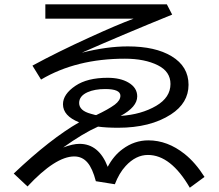

<svg xmlns="http://www.w3.org/2000/svg" viewBox="-20 -813 1020 893"><path d="M190.9 -793H755.9L780.8 -745.1Q554.7 -653.3 360.8 -567.9Q476.6 -597.2 574.7 -597.2Q702.6 -597.2 778.3 -551.3Q856.9 -503.9 856.9 -418.5Q856.9 -334 774.9 -280.8Q679.2 -218.8 529.3 -218.8Q475.1 -218.8 436 -224.1Q366.7 -193.4 273.9 -127Q318.8 -144 349.6 -144Q439.9 -144 481 -37.1Q508.8 -89.4 550.3 -119.6Q605 -160.2 669.9 -160.2Q759.3 -160.2 838.9 -96.7Q888.7 -57.1 931.2 9.8L862.8 60.1Q774.4 -92.3 668 -92.3Q611.8 -92.3 564.5 -41Q534.2 -8.3 514.2 43.9L425.8 29.8Q410.2 -29.8 387.2 -56.6Q362.8 -85.4 325.2 -85.4Q238.3 -85.4 107.9 54.2L43.9 -5.9Q213.9 -167 348.1 -244.1Q272.9 -273.9 272.9 -328.1Q272.9 -375 331.1 -414.1Q386.2 -451.2 480.5 -451.2Q539.6 -451.2 577.1 -429.2Q618.2 -405.3 618.2 -364.7Q618.2 -315.4 541 -273.9Q637.2 -280.3 706.5 -320.8Q772.9 -359.9 772.9 -422.4Q772.9 -480 714.4 -509.3Q653.3 -540 561 -540Q334.5 -540 170.9 -442.9L130.9 -507.8Q246.6 -570.8 398.9 -640.1Q521.5 -696.3 601.1 -726.1H190.9ZM427.7 -277.8Q482.9 -303.7 513.7 -326.2Q540 -346.2 540 -367.7Q540 -398.9 469.2 -398.9Q420.9 -398.9 387.7 -384.3Q348.1 -366.7 348.1 -334Q348.1 -298.3 402.8 -283.7Q413.1 -280.8 413.6 -280.8Q422.9 -277.8 426.3 -277.8Z"/></svg>

Font: BIZ UDPGothic
Style: Regular
Weight: 400
Designer: TypeBank Co., Ltd.
Foundry: Morisawa Inc.
Version: Version 1.051